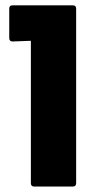

<svg xmlns="http://www.w3.org/2000/svg" viewBox="-20 -686 360 706"><path d="M106 0Q93.5 0 93.5 -12.5V-536L26.5 -533.5Q14 -533.5 14 -546V-654Q14 -666.5 26.5 -666.5H247.5Q260 -666.5 260 -654V-12.5Q260 0 247.5 0Z"/></svg>

Font: Jaro
Style: Regular
Weight: 400
Designer: Agyei Archer, Celine Hurka, Mirko Velimirović
Version: Version 1.000